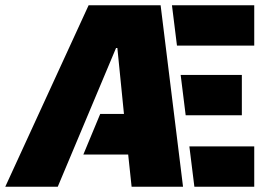

<svg xmlns="http://www.w3.org/2000/svg" viewBox="-40 -708 1039 728"><path d="M296 -688H569L654 0H459L446 -122H276L340 -276H430L405 -526H400L179 0H-20ZM612 -688H924V-535H631ZM645 -424H877V-271H664ZM678 -153H924V0H697Z"/></svg>

Font: Saira Stencil
Style: Regular
Weight: 400
Designer: Hector Gatti with collaboration of the Omnibus-Type team
Foundry: Omnibus-Type
Version: Version 1.003